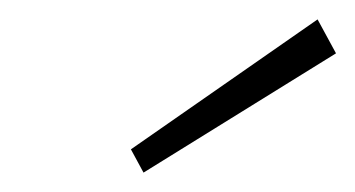

<svg xmlns="http://www.w3.org/2000/svg" viewBox="-20 -720 366 198"><path d="M128 -542 115 -566 307.5 -700 326.5 -665Z"/></svg>

Font: Karla ExtraLight
Style: Italic
Weight: 250
Italic angle: -8°
Designer: Jonathan Pinhorn
Version: Version 2.004;gftools[0.9.33]